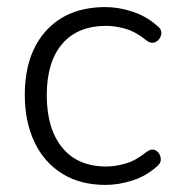

<svg xmlns="http://www.w3.org/2000/svg" viewBox="-20 -514 499 542"><path d="M278 8Q207 8 156 -23.5Q105 -55 77.5 -112.5Q50 -170 50 -246Q50 -361 110.5 -427.5Q171 -494 278 -494Q315 -494 354.5 -481Q394 -468 425 -440Q438 -430 435 -416Q432 -402 419.5 -395.5Q407 -389 392 -401Q364 -424 335 -432.5Q306 -441 280 -441Q199 -441 155.5 -390Q112 -339 112 -245Q112 -151 155.5 -97.5Q199 -44 280 -44Q306 -44 335 -52.5Q364 -61 392 -84Q408 -96 419.5 -89.5Q431 -83 433.5 -69Q436 -55 424 -45Q393 -17 354 -4.5Q315 8 278 8Z"/></svg>

Font: Nunito Light
Style: Regular
Weight: 300
Designer: Vernon Adams
Foundry: Vernon Adams
Version: Version 3.601; ttfautohint (v1.8.2.53-6de2)